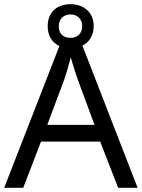

<svg xmlns="http://www.w3.org/2000/svg" viewBox="-20 -898 679 918"><path d="M545 0H638L374 -680C407 -696 428 -729 428 -774C428 -839 380 -878 317 -878C252 -878 208 -839 208 -773C208 -727 229 -694 264 -678L0 0H91L176 -221H459ZM317 -717C281 -717 261 -738 261 -773C261 -808 285 -829 317 -829C349 -829 373 -808 373 -773C373 -738 350 -717 317 -717ZM352 -517 432 -301H206L287 -517C295 -540 308 -583 318 -624C325 -599 346 -533 352 -517Z"/></svg>

Font: Noto Sans Tifinagh Agraw Imazighen
Style: Regular
Weight: 400
Designer: JamraPatel
Foundry: JamraPatel LLC
Version: Version 2.006